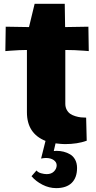

<svg xmlns="http://www.w3.org/2000/svg" viewBox="-20 -740 500 999"><path d="M316.9 -720.2 318.8 -599.1 439.9 -601.1 441.9 -474.1 418 -476.1Q366.2 -480 319.8 -480V-200.2Q319.8 -182.6 327.1 -168.9Q334.5 -155.3 345.7 -147.7Q356.9 -140.1 372.1 -135.5Q387.2 -130.9 400.6 -129.4Q414.1 -127.9 428.2 -127.9L431.2 -7.8Q382.8 9.8 317.9 9.8Q301.3 9.8 269 5.9L259.8 45.9Q261.7 45.9 266.6 45.4Q271.5 44.9 273.9 44.9Q293.5 44.9 311 49.3Q328.6 53.7 345 63.2Q361.3 72.8 371.1 91.1Q380.9 109.4 380.9 133.8Q380.9 184.6 353 211.7Q325.2 238.8 272 238.8Q235.8 238.8 201.2 221.2Q166.5 203.6 144 176.8L169.9 147Q177.2 156.7 193.4 161.4Q209.5 166 223.1 166Q247.1 166 261 151.9Q274.9 137.7 274.9 120.1Q274.9 104 259.5 93Q244.1 82 219.2 82Q207 82 193.8 85L216.8 -6.8Q120.1 -45.4 120.1 -155.8V-480Q84 -480 32.2 -476.1L7.8 -474.1L9.8 -601.1L130.9 -599.1L160.2 -720.2Z"/></svg>

Font: Zantroke
Style: Regular
Weight: 500
Foundry: gluk
Version: Version 0.36